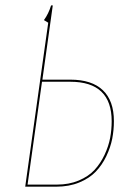

<svg xmlns="http://www.w3.org/2000/svg" viewBox="-20 -701 499 721"><path d="M244.1 -401.9Q324.7 -401.9 366.2 -362.3Q407.7 -322.8 407.7 -246.1Q407.7 -212.4 401.4 -179.9Q395 -147.5 379.2 -114.3Q363.3 -81.1 339.4 -56.2Q315.4 -31.2 277.3 -15.6Q239.3 0 191.4 0H74.7L161.1 -615.7L145 -625.5Q162.1 -648.9 171.9 -680.7H178.2L139.2 -401.9ZM193.8 -7.8Q239.3 -7.8 275.9 -23.2Q312.5 -38.6 335 -63Q357.4 -87.4 372.6 -119.6Q387.7 -151.9 393.6 -183.1Q399.4 -214.4 399.4 -245.6Q399.4 -394 244.1 -394H137.7L83.5 -7.8Z"/></svg>

Font: Fira Sans Compressed Eight
Style: Italic
Weight: 100
Width: 3
Italic angle: -8°
Designer: Carrois Corporate & Edenspiekermann AG
Foundry: Carrois Corporate GbR & Edenspiekermann AG
Version: Version 4.203;PS 004.203;hotconv 1.0.88;makeotf.lib2.5.64775